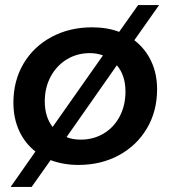

<svg xmlns="http://www.w3.org/2000/svg" viewBox="-20 -647 674 759"><path d="M601 -294Q601 -207 560.5 -139Q520 -71 449.5 -33Q379 5 290 5Q231 5 180 -14L105 92H22L120 -48Q78 -81 55.5 -130.5Q33 -180 33 -241Q33 -328 73 -395.5Q113 -463 184 -501Q255 -539 344 -539Q404 -539 451 -521L526 -627H609L511 -488Q554 -455 577.5 -405.5Q601 -356 601 -294ZM188 -145 387 -428Q363 -437 335 -437Q285 -437 244.5 -412.5Q204 -388 180.5 -344.5Q157 -301 157 -246Q157 -185 188 -145ZM476 -285Q476 -349 442 -389L243 -105Q267 -95 299 -95Q349 -95 389.5 -119Q430 -143 453 -186.5Q476 -230 476 -285Z"/></svg>

Font: Gontserrat Medium
Style: Italic
Weight: 500
Italic angle: -11.3°
Designer: Julieta Ulanovsky
Foundry: Julieta Ulanovsky
Version: Version 6.001